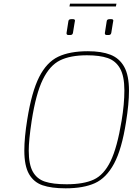

<svg xmlns="http://www.w3.org/2000/svg" viewBox="-20 -1016 720 1042"><path d="M112 -199Q112 -269 128 -368Q152 -518 192.5 -598Q233 -678 295.5 -708Q358 -738 457 -738Q531 -738 579.5 -719Q628 -700 654 -653.5Q680 -607 680 -524Q680 -453 664 -354Q641 -206 599 -128Q557 -50 495 -22Q433 6 336 6Q259 6 211 -10.5Q163 -27 137.5 -71.5Q112 -116 112 -199ZM640 -361Q655 -451 655 -525Q655 -603 631.5 -644.5Q608 -686 564.5 -701Q521 -716 452 -716Q362 -716 306 -688.5Q250 -661 212.5 -584.5Q175 -508 152 -361Q136 -255 136 -199Q136 -124 158 -84.5Q180 -45 223.5 -30.5Q267 -16 342 -16Q434 -16 489 -41.5Q544 -67 580 -141Q616 -215 640 -361ZM341 -836 351 -900Q352 -912 366 -912H377Q387 -912 387 -903Q387 -907 376 -838Q374 -826 362 -826H351Q341 -826 341 -836ZM549 -836 559 -900Q560 -912 574 -912H585Q595 -912 595 -903Q595 -907 584 -838Q582 -826 570 -826H559Q549 -826 549 -836ZM360 -996H612L609 -981H357Z"/></svg>

Font: Exo Thin
Style: Italic
Weight: 250
Italic angle: -9°
Designer: Natanael Gama
Foundry: Natanael Gama
Version: Version 1.500; ttfautohint (v1.6)